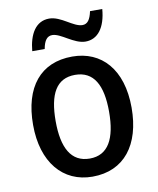

<svg xmlns="http://www.w3.org/2000/svg" viewBox="-84 -806 723 881"><g transform="rotate(-10 277.5 -365.0)"><path d="M103 -605H161C168 -644 182 -662 206 -662C246 -662 298 -606 352 -606C409 -606 446 -654 453 -740H396C388 -702 375 -683 351 -683C309 -683 260 -739 205 -739C142 -739 110 -683 103 -605ZM507 -271C507 -450 415 -549 279 -549C131 -549 48 -447 48 -271C48 -97 138 10 276 10C424 10 507 -98 507 -271ZM153 -270C153 -396 190 -464 277 -464C364 -464 402 -395 402 -271C402 -145 364 -74 278 -74C191 -74 153 -146 153 -270Z"/></g></svg>

Font: Noto Sans Lao Looped SemiCondensed Medium
Style: Regular
Weight: 500
Width: 4
Designer: Mark Frömberg, Ben Mitchell
Foundry: The Fontpad Ltd
Version: Version 1.002